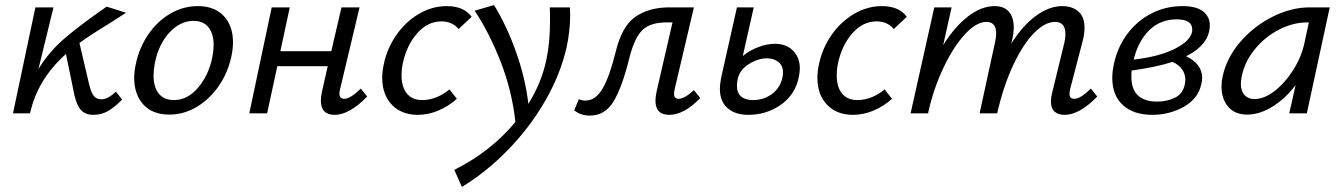

<svg xmlns="http://www.w3.org/2000/svg" viewBox="-20 -445 5268 754"><path d="M435 -85 460 -54Q429 -23 403.5 -8.5Q378 6 346 6Q313 6 295 -16.5Q277 -39 267 -97L239 -233Q127 -133 98 0H31L119 -416H190L131 -174Q173 -242 231 -292Q289 -342 376 -403L399 -419L475 -395L408 -352Q329 -304 292 -276L330 -114Q338 -80 349 -67.5Q360 -55 378 -55Q392 -55 407 -63.5Q422 -72 435 -85Z M507 -139Q507 -164 513 -192Q526 -256 561.5 -308.5Q597 -361 648 -391Q699 -421 757 -421Q822 -421 858.5 -382.5Q895 -344 895 -279Q895 -254 889 -225Q876 -162 840.5 -109.5Q805 -57 754 -26Q703 5 645 5Q579 5 543 -34.5Q507 -74 507 -139ZM814 -221Q819 -249 819 -268Q819 -312 799 -337.5Q779 -363 740 -363Q688 -363 645.5 -317.5Q603 -272 588 -197Q583 -169 583 -149Q583 -103 603.5 -77.5Q624 -52 663 -52Q717 -52 758.5 -101.5Q800 -151 814 -221Z M1422 -66Q1352 6 1294 6Q1240 6 1240 -50Q1240 -65 1245 -88L1267 -185H1069L1029 0H959L1047 -416H1118L1081 -244H1281L1321 -416H1392L1316 -97Q1313 -87 1313 -77Q1313 -57 1332 -57Q1344 -57 1359.5 -66.5Q1375 -76 1397 -97Z M1714 -361Q1659 -361 1618 -314Q1577 -267 1562 -197Q1557 -175 1557 -148Q1557 -103 1578 -77.5Q1599 -52 1638 -52Q1667 -52 1695 -63.5Q1723 -75 1745 -94L1774 -57Q1742 -28 1702 -11Q1662 6 1621 6Q1557 6 1519 -33.5Q1481 -73 1481 -140Q1481 -165 1487 -192Q1500 -255 1536.5 -307.5Q1573 -360 1625 -390.5Q1677 -421 1734 -421Q1802 -421 1832 -379L1781 -331Q1756 -361 1714 -361Z M2219 -383Q2219 -324 2205 -259Q2181 -153 2121 -49Q2061 55 1976 142.5Q1891 230 1794 289L1764 222Q1908 150 2004 34Q1991 -87 1946.5 -201.5Q1902 -316 1844 -403L1920 -425Q1969 -346 2006 -242.5Q2043 -139 2055 -37Q2107 -121 2126 -212Q2140 -279 2140 -364Q2140 -398 2139 -416H2218Q2219 -405 2219 -383Z M2730 -60Q2666 6 2608 6Q2554 6 2554 -50Q2554 -65 2559 -88L2621 -357H2597Q2535 -357 2504 -328Q2473 -299 2453 -223Q2424 -104 2390 -47.5Q2356 9 2297 9Q2260 9 2235 -12L2253 -55Q2267 -50 2279 -50Q2319 -50 2346.5 -97.5Q2374 -145 2397 -238Q2421 -341 2474.5 -378.5Q2528 -416 2608 -416H2705L2630 -97Q2627 -85 2627 -77Q2627 -57 2645 -57Q2668 -57 2705 -91Z M3121 -176Q3121 -160 3116 -138Q3101 -71 3045 -32.5Q2989 6 2919 6Q2867 6 2837 -20.5Q2807 -47 2807 -97Q2807 -113 2812 -140L2874 -416H2940L2897 -225Q2925 -248 2959 -260.5Q2993 -273 3023 -273Q3068 -273 3094.5 -246Q3121 -219 3121 -176ZM3055 -160Q3055 -187 3037 -201.5Q3019 -216 2992 -216Q2957 -216 2921 -193.5Q2885 -171 2877 -135Q2874 -120 2874 -108Q2874 -80 2890.5 -66Q2907 -52 2937 -52Q2979 -52 3011 -75.5Q3043 -99 3052 -138Q3055 -150 3055 -160Z M3423 -361Q3368 -361 3327 -314Q3286 -267 3271 -197Q3266 -175 3266 -148Q3266 -103 3287 -77.5Q3308 -52 3347 -52Q3376 -52 3404 -63.5Q3432 -75 3454 -94L3483 -57Q3451 -28 3411 -11Q3371 6 3330 6Q3266 6 3228 -33.5Q3190 -73 3190 -140Q3190 -165 3196 -192Q3209 -255 3245.5 -307.5Q3282 -360 3334 -390.5Q3386 -421 3443 -421Q3511 -421 3541 -379L3490 -331Q3465 -361 3423 -361Z M4289 -66Q4219 6 4161 6Q4135 6 4121 -7Q4107 -20 4107 -46Q4107 -61 4111 -77L4160 -278Q4164 -295 4164 -311Q4164 -359 4123 -359Q4084 -359 4041 -315.5Q3998 -272 3959.5 -190.5Q3921 -109 3896 0H3827L3888 -281Q3892 -298 3892 -314Q3892 -359 3854 -359Q3814 -359 3769 -310Q3724 -261 3685.5 -180Q3647 -99 3626 -7L3625 0H3556L3649 -416H3717L3684 -268Q3729 -340 3781.5 -380.5Q3834 -421 3886 -421Q3923 -421 3942 -399Q3961 -377 3961 -338Q3961 -316 3955 -289L3951 -273Q3996 -345 4048.5 -383Q4101 -421 4151 -421Q4191 -421 4215 -400Q4239 -379 4239 -336Q4239 -312 4232 -285L4183 -97Q4180 -85 4180 -77Q4180 -57 4199 -57Q4212 -57 4227.5 -67Q4243 -77 4264 -97Z M4638 -224Q4701 -194 4701 -139Q4701 -128 4698 -116Q4686 -58 4629.5 -26Q4573 6 4505 6Q4432 6 4390 -32Q4348 -70 4348 -139Q4348 -164 4354 -192Q4368 -259 4406.5 -311Q4445 -363 4501.5 -392Q4558 -421 4623 -421Q4679 -421 4705 -400Q4731 -379 4731 -346Q4731 -271 4638 -224ZM4662 -329Q4662 -369 4601 -369Q4537 -369 4493.5 -326.5Q4450 -284 4432 -211Q4529 -222 4590 -251.5Q4651 -281 4661 -318Q4662 -321 4662 -329ZM4635 -131Q4635 -155 4621.5 -173.5Q4608 -192 4584 -202Q4525 -182 4424 -168Q4423 -159 4423 -144Q4423 -46 4525 -46Q4562 -46 4593.5 -61Q4625 -76 4633 -114Q4635 -126 4635 -131Z M5202 -416 5112 0H5043L5068 -111Q5028 -58 4977.5 -26.5Q4927 5 4878 5Q4829 5 4803 -26Q4777 -57 4777 -105Q4777 -126 4781 -143Q4796 -216 4849 -278.5Q4902 -341 4976 -378.5Q5050 -416 5123 -416ZM5103 -278 5120 -357H5114Q5057 -357 5001.5 -328Q4946 -299 4906.5 -250Q4867 -201 4856 -143Q4853 -128 4853 -116Q4853 -87 4867.5 -71.5Q4882 -56 4906 -56Q4945 -56 4986.5 -88.5Q5028 -121 5060 -172.5Q5092 -224 5103 -278Z"/></svg>

Font: Ysabeau Medium
Style: Italic
Weight: 500
Italic angle: -12°
Designer: Christian Thalmann (Catharsis Fonts)
Version: Version 0.003